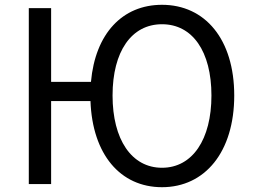

<svg xmlns="http://www.w3.org/2000/svg" viewBox="-20 -767 1054 800"><path d="M655 -68C528 -68 449 -186 449 -369C449 -553 528 -666 655 -666C782 -666 861 -553 861 -369C861 -186 782 -68 655 -68ZM193 -426V-733H100V0H193V-346H357C365 -124 481 13 655 13C834 13 956 -134 956 -369C956 -604 834 -747 655 -747C490 -747 377 -627 359 -426Z"/></svg>

Font: Noto Sans JP Regular
Style: Regular
Weight: 400
Designer: Ryoko NISHIZUKA (kana & ideographs); Paul D. Hunt (Latin, Greek & Cyrillic); Wenlong ZHANG (bopomofo); Sandoll Communica
Foundry: Adobe Systems Incorporated
Version: Version 1.004;PS 1.004;hotconv 1.0.82;makeotf.lib2.5.63406